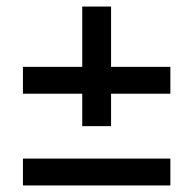

<svg xmlns="http://www.w3.org/2000/svg" viewBox="-20 -655 590 586"><path d="M50 -89V-171H500V-89ZM231 -270V-369H50V-451H231V-635H319V-451H500V-369H319V-270Z"/></svg>

Font: Golos Text
Style: Regular
Weight: 400
Designer: A.Korolkova, Vitaly Kuzmin
Foundry: ParaType Ltd
Version: Version 2.004